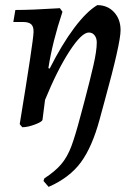

<svg xmlns="http://www.w3.org/2000/svg" viewBox="-20 -488 541 750"><path d="M310 -93Q332 -176 345 -233Q358 -290 358 -322Q358 -339 349.5 -350Q341 -361 327 -361Q299 -361 251.5 -288Q204 -215 156 -98L146 -20Q144 -12 116 -1.5Q88 9 67 9L57 -3Q110 -326 111 -362Q112 -383 102.5 -392.5Q93 -402 71 -402H32L40 -449Q104 -449 214 -456L224 -442Q185 -325 169 -222L174 -220Q222 -315 270 -379Q318 -443 360 -468Q400 -468 425.5 -440.5Q451 -413 451 -370Q451 -319 388 -91Q374 -41 369 -21Q340 86 296 146Q252 206 170 242L150 219L153 209Q196 181 219.5 153Q243 125 258.5 84Q274 43 295 -37Z"/></svg>

Font: Alegreya Medium
Style: Italic
Weight: 500
Italic angle: -7°
Designer: Juan Pablo del Peral
Foundry: Huerta Tipografica
Version: Version 2.008; ttfautohint (v1.8)